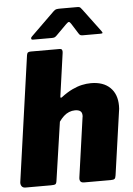

<svg xmlns="http://www.w3.org/2000/svg" viewBox="-62 -1009 730 1055"><g transform="rotate(-5 302.5 -481.5)"><path d="M35 0Q21 0 14.5 -9Q8 -18 9 -31L107 -725Q109 -736 114.5 -739Q120 -742 129 -742H289Q306 -742 303 -720L270 -485Q267 -469 278 -477Q311 -502 339.5 -515.5Q368 -529 393.5 -534.5Q419 -540 443 -540Q511 -540 548.5 -503.5Q586 -467 586 -403Q586 -395 585.5 -386.5Q585 -378 583 -369L534 -24Q532 -9 526.5 -4.5Q521 0 505 0H358Q330 0 335 -31L381 -357Q382 -360 382 -362.5Q382 -365 382 -367Q382 -384 372 -391.5Q362 -399 343 -399Q326 -399 310 -392.5Q294 -386 280.5 -373.5Q267 -361 255 -344L208 -23Q206 -7 200 -3.5Q194 0 176 0ZM364 -874Q357 -885 352 -885.5Q347 -886 336 -875L278 -817Q271 -810 265.5 -808Q260 -806 250 -806H147Q138 -806 137.5 -812.5Q137 -819 143 -824L274 -952Q282 -960 290 -961.5Q298 -963 312 -963H407Q418 -963 423 -957Q428 -951 432 -946L526 -820Q533 -810 530 -808Q527 -806 516 -806H420Q411 -806 406.5 -809.5Q402 -813 398 -820Z"/></g></svg>

Font: Libre Franklin Thin Black
Style: Italic
Weight: 900
Italic angle: -8°
Version: Version 2.000